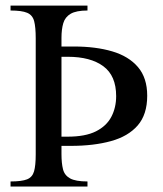

<svg xmlns="http://www.w3.org/2000/svg" viewBox="-20 -683 597 703"><path d="M519 -332.5Q519 -263.7 484.1 -223.6Q449.2 -183.6 386.2 -166.3Q323.2 -148.9 239.7 -148.9H205.1V-119.1Q205.1 -85.4 210.7 -63.2Q216.3 -41 236.6 -29.8Q256.8 -18.6 300.3 -18.6V0H18.6V-18.6Q59.6 -18.6 79.1 -26.4Q98.6 -34.2 104.7 -55.7Q110.8 -77.1 110.8 -117.7V-542.5Q110.8 -583.5 105 -605.7Q99.1 -627.9 79.3 -636.2Q59.6 -644.5 18.6 -644.5V-662.6H300.3V-644.5Q259.3 -644.5 238.8 -632.6Q218.3 -620.6 211.7 -598.1Q205.1 -575.7 205.1 -544.4V-512.7H251Q330.6 -512.7 390.9 -494.9Q451.2 -477.1 485.1 -437.5Q519 -397.9 519 -332.5ZM405.3 -331.1Q405.3 -405.8 358.4 -440.4Q311.5 -475.1 228 -475.1H205.1V-182.6H227.5Q292.5 -182.6 331.3 -202.1Q370.1 -221.7 387.7 -255.4Q405.3 -289.1 405.3 -331.1Z"/></svg>

Font: Awami Nastaliq
Style: Regular
Weight: 400
Designer: Peter Martin, SIL International
Foundry: SIL International
Version: Version 3.100